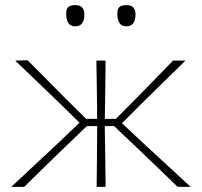

<svg xmlns="http://www.w3.org/2000/svg" viewBox="-20 -731 790 751"><path d="M24 0Q115.5 -85.5 205.5 -169.5L291 -251L216.5 -324Q172 -367 128.5 -408.8Q85 -450.5 39.5 -494L87.5 -495.5Q124.5 -458.5 162 -420.8Q199.5 -383 236 -346L317 -266H360V-271Q359.5 -332 358.8 -385Q358 -438 357 -494H393Q392.5 -438 391.8 -385Q391 -332 390 -271V-266H433L512.5 -346Q548.5 -383 585.2 -420.5Q622 -458 657 -494H705.5Q662 -451.5 618.5 -409Q575 -366.5 533 -325L457 -249L541.5 -170Q587.5 -127.5 633.5 -85.2Q679.5 -43 726 0H675Q635.5 -38.5 597.8 -74.5Q560 -110.5 521 -148L426 -238H390V-221Q391 -160.5 391.8 -108.5Q392.5 -56.5 393 0H358Q359 -56.5 359.2 -108.5Q359.5 -160.5 360 -221V-238H320L224.5 -146.5Q187 -110 149.2 -73.2Q111.5 -36.5 74.5 0ZM474 -628Q439 -628 439 -678Q439 -696 447.2 -703.5Q455.5 -711 475 -711Q510 -711 510 -675Q510 -628 474 -628ZM274 -628Q239 -628 239 -678Q239 -696 247.2 -703.5Q255.5 -711 275 -711Q310 -711 310 -675Q310 -628 274 -628Z"/></svg>

Font: Commissioner Loud Thin
Style: Regular
Weight: 100
Designer: Kostas Bartsokas
Foundry: Kostas Bartsokas
Version: Version 1.000; ttfautohint (v1.8.3)